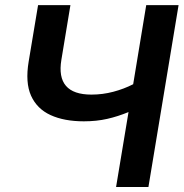

<svg xmlns="http://www.w3.org/2000/svg" viewBox="-20 -748 734 768"><path d="M315.4 -262.7Q236.8 -262.7 182.4 -287.6Q127.9 -312.5 104.2 -365.2Q80.6 -418 94.7 -502L132.3 -727.5H261.7L225.6 -509.3Q202.1 -369.6 345.7 -369.6Q390.6 -369.6 433.1 -380.9Q475.6 -392.1 512.7 -411.1L564.9 -727.5H694.3L573.7 0H444.3L494.1 -299.8Q451.7 -282.2 408.9 -272.5Q366.2 -262.7 315.4 -262.7Z"/></svg>

Font: Inter Display SemiBold
Style: Italic
Weight: 600
Italic angle: -9.39999°
Designer: Rasmus Andersson
Foundry: rsms
Version: Version 4.000;git-a52131595